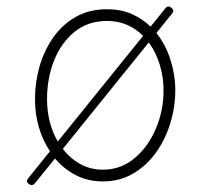

<svg xmlns="http://www.w3.org/2000/svg" viewBox="-20 -534 599 576"><path d="M67.9 19Q56.6 11.7 64 1.5L129.9 -80.1Q85 -148.4 85 -237.3Q85 -286.6 98.6 -334.5Q112.3 -382.3 139.4 -421.1Q166.5 -460 207 -483.2Q247.6 -506.3 301.8 -506.3Q341.8 -506.3 374.5 -492.2Q407.2 -478 431.6 -454.1L477.1 -510.3Q485.8 -519 495.6 -509.3Q504.4 -501 494.6 -491.2L449.2 -435.1Q477.1 -399.9 491.5 -354.5Q505.9 -309.1 505.9 -262.7Q505.9 -213.9 491.2 -165.3Q476.6 -116.7 448.5 -77.1Q420.4 -37.6 380.1 -13.7Q339.8 10.3 288.6 10.3Q243.7 10.3 207.5 -8.5Q171.4 -27.3 145 -58.6L85.9 14.6Q78.1 24.9 67.9 19ZM301.8 -471.2Q243.7 -471.2 203.4 -438.2Q163.1 -405.3 142.1 -352.1Q121.1 -298.8 121.1 -237.3Q121.1 -165.5 153.3 -109.4L409.2 -426.3Q388.7 -447.3 361.6 -459.2Q334.5 -471.2 301.8 -471.2ZM470.7 -262.7Q470.7 -302.7 459.2 -340.1Q447.8 -377.4 426.3 -406.7L168.5 -87.4Q190.4 -58.6 221.2 -41.7Q252 -24.9 288.6 -24.9Q342.3 -24.9 383.3 -59.1Q424.3 -93.3 447.5 -147.7Q470.7 -202.1 470.7 -262.7Z"/></svg>

Font: Mikhak ExtraLight
Style: Regular
Weight: 200
Designer: Amin Abedi
Version: Version 3.3